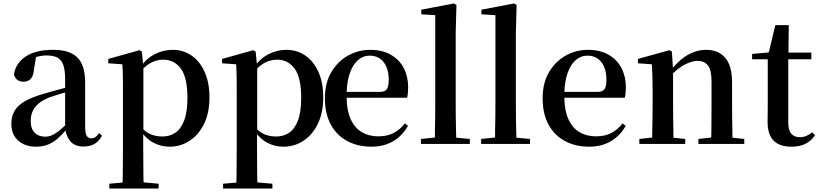

<svg xmlns="http://www.w3.org/2000/svg" viewBox="-20 -835 4754 1114"><path d="M188 16.1Q126 16.1 85.9 -19Q45.9 -54.2 45.9 -117.2Q45.9 -159.2 64 -191.2Q82 -223.1 125 -248Q168 -272.9 241.2 -293Q280.8 -305.2 330.1 -317.9Q344.2 -320.8 357.9 -325.2V-375Q357.9 -429.2 346.9 -459Q335.9 -488.8 312.5 -501Q289.1 -513.2 250 -513.2Q223.1 -513.2 195.8 -505.9Q191.9 -504.9 189 -503.9L176.8 -431.2Q173.8 -393.1 157.5 -377Q141.1 -360.8 117.2 -360.8Q71.8 -360.8 61 -403.8Q71.8 -470.2 130.4 -508.1Q189 -545.9 288.1 -545.9Q384.8 -545.9 429.4 -501Q474.1 -456.1 474.1 -356V-99.1Q474.1 -60.1 483.6 -46.1Q493.2 -32.2 509.8 -32.2Q522 -32.2 532 -38.6Q542 -44.9 555.2 -63L571.8 -47.9Q554.2 -15.1 528.1 0Q502 15.1 462.9 15.1Q414.1 15.1 388.2 -15.1Q368.2 -39.1 359.9 -77.1Q335 -48.8 312 -28.8Q286.1 -6.8 256.6 4.6Q227.1 16.1 188 16.1ZM357.9 -297.9Q348.1 -295.9 337.9 -293Q297.9 -280.8 269 -271Q211.9 -249 185.1 -215.1Q158.2 -181.2 158.2 -133.8Q158.2 -87.9 181.2 -64.9Q204.1 -42 243.2 -42Q261.2 -42 280.5 -50Q299.8 -58.1 325.2 -78.1Q339.8 -89.8 357.9 -106.9Z M614.3 258.8V231L691.4 224.1Q691.4 201.2 692.4 176.8Q692.4 134.8 692.9 94Q693.4 53.2 693.4 18.1V-301.8Q693.4 -352.1 692.9 -388.4Q692.4 -424.8 689.9 -461.9L608.4 -467.8V-493.2L790 -543.9L803.2 -535.2L810.1 -465.8Q839.4 -501 875 -519Q926.3 -545.9 981 -545.9Q1043 -545.9 1091.1 -512.9Q1139.2 -480 1167.2 -418Q1195.3 -356 1195.3 -269Q1195.3 -181.2 1164.3 -117.2Q1133.3 -53.2 1080.8 -18.6Q1028.3 16.1 963.4 16.1Q916 16.1 872.1 -5.9Q839.4 -22.9 811 -56.2V17.1Q811 51.8 811.5 93.3Q812 134.8 812 176.8Q813 200.2 813 223.1L900.4 231V258.8ZM812 -84Q835 -63 856 -55.2Q886.2 -43 922.4 -43Q964.4 -43 996.8 -64.5Q1029.3 -85.9 1048.3 -135.5Q1067.4 -185.1 1067.4 -267.1Q1067.4 -384.8 1029.3 -436.8Q991.2 -488.8 927.2 -488.8Q894 -488.8 862.3 -474.1Q839.4 -463.9 812 -438Z M1274.4 258.8V231L1351.6 224.1Q1351.6 201.2 1352.5 176.8Q1352.5 134.8 1353 94Q1353.5 53.2 1353.5 18.1V-301.8Q1353.5 -352.1 1353 -388.4Q1352.5 -424.8 1350.1 -461.9L1268.6 -467.8V-493.2L1450.2 -543.9L1463.4 -535.2L1470.2 -465.8Q1499.5 -501 1535.2 -519Q1586.4 -545.9 1641.1 -545.9Q1703.1 -545.9 1751.2 -512.9Q1799.3 -480 1827.4 -418Q1855.5 -356 1855.5 -269Q1855.5 -181.2 1824.5 -117.2Q1793.5 -53.2 1741 -18.6Q1688.5 16.1 1623.5 16.1Q1576.2 16.1 1532.2 -5.9Q1499.5 -22.9 1471.2 -56.2V17.1Q1471.2 51.8 1471.7 93.3Q1472.2 134.8 1472.2 176.8Q1473.1 200.2 1473.1 223.1L1560.5 231V258.8ZM1472.2 -84Q1495.1 -63 1516.1 -55.2Q1546.4 -43 1582.5 -43Q1624.5 -43 1657 -64.5Q1689.5 -85.9 1708.5 -135.5Q1727.5 -185.1 1727.5 -267.1Q1727.5 -384.8 1689.5 -436.8Q1651.4 -488.8 1587.4 -488.8Q1554.2 -488.8 1522.5 -474.1Q1499.5 -463.9 1472.2 -438Z M2135.3 16.1Q2057.1 16.1 1996.1 -15.9Q1935.1 -47.9 1900.1 -110.8Q1865.2 -173.8 1865.2 -265.1Q1865.2 -354 1902.3 -416.5Q1939.5 -479 1999.3 -512.5Q2059.1 -545.9 2128.4 -545.9Q2199.2 -545.9 2248.8 -516.8Q2298.3 -487.8 2323.2 -439Q2348.1 -390.1 2348.1 -329.1Q2348.1 -293 2342.3 -268.1H1991.2Q1992.2 -192.9 2014.2 -145Q2038.1 -91.8 2079.6 -67.9Q2121.1 -43.9 2174.3 -43.9Q2227.1 -43.9 2264.2 -63.5Q2301.3 -83 2329.1 -119.1L2347.2 -105Q2315.4 -47.9 2261.7 -15.9Q2208 16.1 2135.3 16.1ZM1991.2 -301.8H2183.1Q2214.4 -301.8 2224.9 -318.4Q2235.4 -335 2235.4 -372.1Q2235.4 -437 2205.8 -474.6Q2176.3 -512.2 2124 -512.2Q2087.4 -512.2 2057.4 -486.6Q2027.3 -460.9 2009.3 -409.2Q1994.1 -365.2 1991.2 -301.8Z M2422.4 0V-28.8L2503.4 -37.1Q2503.4 -55.2 2503.4 -74.2Q2504.4 -113.8 2504.9 -154.8Q2505.4 -195.8 2505.4 -232.9V-747.1L2424.3 -752V-778.8L2613.3 -814.9L2628.4 -806.2L2624 -647.9V-232.9Q2624 -195.8 2624.5 -154.8Q2625 -113.8 2626 -74.2Q2626 -54.2 2627 -36.1L2706.1 -28.8V0Z M2771.5 0V-28.8L2852.5 -37.1Q2852.5 -55.2 2852.5 -74.2Q2853.5 -113.8 2854 -154.8Q2854.5 -195.8 2854.5 -232.9V-747.1L2773.4 -752V-778.8L2962.4 -814.9L2977.5 -806.2L2973.1 -647.9V-232.9Q2973.1 -195.8 2973.6 -154.8Q2974.1 -113.8 2975.1 -74.2Q2975.1 -54.2 2976.1 -36.1L3055.2 -28.8V0Z M3398.4 16.1Q3320.3 16.1 3259.3 -15.9Q3198.2 -47.9 3163.3 -110.8Q3128.4 -173.8 3128.4 -265.1Q3128.4 -354 3165.5 -416.5Q3202.6 -479 3262.5 -512.5Q3322.3 -545.9 3391.6 -545.9Q3462.4 -545.9 3512 -516.8Q3561.5 -487.8 3586.4 -439Q3611.3 -390.1 3611.3 -329.1Q3611.3 -293 3605.5 -268.1H3254.4Q3255.4 -192.9 3277.3 -145Q3301.3 -91.8 3342.8 -67.9Q3384.3 -43.9 3437.5 -43.9Q3490.2 -43.9 3527.3 -63.5Q3564.5 -83 3592.3 -119.1L3610.4 -105Q3578.6 -47.9 3524.9 -15.9Q3471.2 16.1 3398.4 16.1ZM3254.4 -301.8H3446.3Q3477.5 -301.8 3488 -318.4Q3498.5 -335 3498.5 -372.1Q3498.5 -437 3469 -474.6Q3439.5 -512.2 3387.2 -512.2Q3350.6 -512.2 3320.6 -486.6Q3290.5 -460.9 3272.5 -409.2Q3257.3 -365.2 3254.4 -301.8Z M3689.5 0V-28.8L3764.2 -37.1Q3764.2 -49.8 3764.2 -66.9Q3765.1 -107.9 3765.9 -153.6Q3766.6 -199.2 3766.6 -232.9V-304.2Q3766.6 -354 3765.4 -389.4Q3764.2 -424.8 3762.2 -461.9L3681.2 -467.8V-493.2L3865.2 -543.9L3878.4 -535.2L3884.3 -441.9Q3930.2 -495.1 3973.1 -518.1Q4024.4 -545.9 4078.1 -545.9Q4146.5 -545.9 4187 -500.5Q4227.5 -455.1 4227.5 -355V-232.9Q4227.5 -198.2 4228 -152.6Q4228.5 -106.9 4229.5 -65.9Q4229.5 -49.8 4229.5 -36.1L4298.3 -28.8V0H4032.2V-28.8L4106.4 -37.1Q4106.4 -49.8 4107.4 -65.9Q4107.4 -106.9 4107.9 -152.6Q4108.4 -198.2 4108.4 -232.9V-361.8Q4108.4 -429.2 4087.4 -455.6Q4066.4 -481.9 4027.3 -481.9Q3995.6 -481.9 3950.2 -459Q3919.4 -441.9 3885.3 -410.2V-232.9Q3885.3 -199.2 3885.7 -153.6Q3886.2 -107.9 3887.2 -66.9Q3887.2 -49.8 3887.2 -36.1L3955.6 -28.8V0Z M4571.8 16.1Q4503.4 16.1 4468.5 -19Q4433.6 -54.2 4433.6 -127.9Q4433.6 -154.8 4434.1 -176.5Q4434.6 -198.2 4434.6 -227.1V-491.2H4343.8V-522L4440.4 -530.8L4478.5 -689H4556.6L4554.7 -529.8H4687.5V-491.2H4553.7V-122.1Q4553.7 -79.1 4571 -59.1Q4588.4 -39.1 4620.6 -39.1Q4641.6 -39.1 4657.7 -46.1Q4673.8 -53.2 4693.4 -66.9L4708.5 -49.8Q4687.5 -18.1 4654.1 -1Q4620.6 16.1 4571.8 16.1Z"/></svg>

Font: Dream Han Serif CN W16
Style: Regular
Weight: 625
Designer: Adobe
Foundry: Pal3love
Version: Version 3.00; Sans 2.004; Serif 2.001